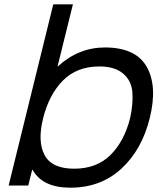

<svg xmlns="http://www.w3.org/2000/svg" viewBox="-20 -860 761 890"><path d="M583 -312Q598 -380 593.5 -433.5Q589 -487 550 -519.5Q511 -552 441 -552Q336 -552 271.5 -486.5Q207 -421 180 -312Q153 -205 186.5 -141.5Q220 -78 324 -78Q428 -78 492 -141.5Q556 -205 583 -312ZM674 -312Q638 -166 542.5 -78Q447 10 306 10Q177 10 131 -73H129L111 0H20L227 -840H318L247 -553H249Q345 -640 466 -640Q609 -640 660 -550.5Q711 -461 674 -312Z"/></svg>

Font: Sinkin Sans 400 Italic
Style: Italic
Weight: 400
Italic angle: -112°
Designer: Keith Bates
Foundry: K-Type
Version: Sinkin Sans (version 1.0)  by Keith Bates   •   © 2014   www